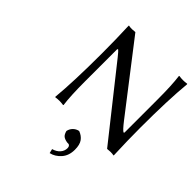

<svg xmlns="http://www.w3.org/2000/svg" viewBox="-251 -792 1215 1215"><g transform="rotate(45 356.0 -185.0)"><path d="M188 -645 189.9 -647.9Q197.8 -645 217.8 -645L247.1 -647L589.8 -203.1Q632.8 -147.5 644 -145L647.9 -148.9V-444.8Q647.9 -573.7 638.2 -645L640.1 -647.9Q658.2 -645 674.8 -645Q691.4 -645 710 -647.9L711.9 -645Q696.8 -489.7 696.8 -242.2Q696.8 -127.9 702.1 0L700.2 2.9Q691.9 0 671.9 0L643.1 2L280.8 -455.1Q256.8 -485.8 246.1 -493.2L242.2 -488.8V-200.2Q242.2 -71.3 252 0L250 2.9Q231.4 0 214.8 0Q198.2 0 180.2 2.9L178.2 0Q192.9 -150.4 192.9 -402.8Q192.9 -528.8 188 -645ZM404.8 277.8 397.9 249Q428.2 240.7 445.6 220.9Q462.9 201.2 462.9 175.8Q462.9 164.1 457.8 158.4Q452.6 152.8 448.5 152.3Q444.3 151.9 435.1 151.9Q411.1 147.9 399.2 138.2Q387.2 128.4 380.9 104Q384.8 83 400.1 67.1Q415.5 51.3 438 46.9Q468.8 58.1 485.8 81.5Q502.9 105 502.9 149.9Q502.9 203.1 473.1 236.3Q443.4 269.5 404.8 277.8Z"/></g></svg>

Font: Linear Smooth
Style: Regular
Weight: 400
Designer: Philipp H. Poll, Flanker
Foundry: Philipp H. Poll, reworked by Flanker
Version: Version 1.061 | FøM Fix